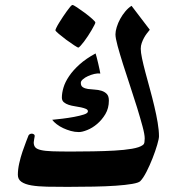

<svg xmlns="http://www.w3.org/2000/svg" viewBox="-20 -728 697 756"><path d="M606 -191.4Q606 -181.6 598.9 -157.5Q591.8 -133.3 580.8 -105.2Q569.8 -77.1 556.9 -51.8Q543.9 -26.4 532.2 -14.6Q525.9 -8.3 500.5 -3.9Q475.1 0.5 436.3 3.2Q397.5 5.9 348.6 6.8Q299.8 7.8 246.1 7.8Q201.7 7.8 165.5 7.1Q129.4 6.3 103.8 2Q78.1 -2.4 64.2 -12.2Q50.3 -22 50.3 -39.6Q50.3 -61 55.7 -85Q61 -108.9 68.6 -131.1Q76.2 -153.3 82.8 -170.4Q89.4 -187.5 92.3 -194.8Q93.8 -197.3 96.9 -199.5Q100.1 -201.7 105.5 -201.7Q108.9 -201.7 112.8 -199.5Q116.7 -197.3 116.7 -192.9Q116.7 -191.4 116 -188.2Q115.2 -185.1 114.7 -180.9Q114.3 -176.8 113.5 -172.9Q112.8 -168.9 112.8 -167Q112.8 -155.3 118.7 -148.2Q124.5 -141.1 140.9 -137.2Q157.2 -133.3 186 -132.3Q214.8 -131.3 261.2 -131.3Q301.8 -131.3 346.2 -132.1Q390.6 -132.8 430.2 -135Q469.7 -137.2 499.8 -142.3Q529.8 -147.5 542 -156.7Q547.9 -160.6 548.8 -168.7Q549.8 -176.8 549.8 -183.1Q549.8 -198.7 541 -231.2Q532.2 -263.7 519.8 -304.2Q507.3 -344.7 492.2 -389.9Q477.1 -435.1 464.4 -475.3Q451.7 -515.6 443.1 -547.1Q434.6 -578.6 434.6 -592.8Q434.6 -605 439.7 -621.6Q444.8 -638.2 453.4 -653.8Q461.9 -669.4 473.6 -683.3Q485.4 -697.3 498 -705.1L569.8 -610.8Q564.5 -604.5 558.3 -596.4Q552.2 -588.4 547.1 -579.1Q542 -569.8 538.1 -558.8Q534.2 -547.9 534.2 -536.1Q534.2 -522 539.3 -497.8Q544.4 -473.6 552.5 -443.1Q560.5 -412.6 570.1 -378.2Q579.6 -343.8 587.6 -309.8Q595.7 -275.9 600.8 -245.4Q606 -214.8 606 -191.4ZM408.7 -332Q408.7 -301.8 395 -278.8Q381.3 -255.9 362.5 -240Q343.8 -224.1 323.7 -216.1Q303.7 -208 290.5 -208Q274.4 -208 258.8 -212.4Q243.2 -216.8 229 -223.4Q214.8 -230 203.4 -238.8Q191.9 -247.6 185.5 -256.3Q201.7 -257.8 225.8 -260.7Q250 -263.7 272.2 -267.8Q294.4 -272 310.3 -277.1Q326.2 -282.2 326.2 -289.6Q326.2 -295.9 318.4 -299.3Q310.5 -302.7 299.3 -305.2Q288.1 -307.6 274.9 -309.6Q261.7 -311.5 250.5 -315.2Q239.3 -318.8 231.4 -325.4Q223.6 -332 223.6 -343.8Q223.6 -361.8 230 -383.3Q236.3 -404.8 252 -428Q267.6 -451.2 293 -474.1Q318.4 -497.1 356.4 -517.6Q357.9 -514.2 360.6 -502.7Q363.3 -491.2 366.7 -478Q370.1 -464.8 372.3 -452.9Q374.5 -440.9 375 -438.5Q364.3 -439.9 351.1 -436.8Q337.9 -433.6 326.2 -428.2Q314.5 -422.9 306.4 -415.8Q298.3 -408.7 298.3 -402.3Q297.9 -390.1 305.9 -384.8Q314 -379.4 326.2 -377.7Q338.4 -376 352.8 -375.2Q367.2 -374.5 379.6 -370.6Q392.1 -366.7 400.4 -358.2Q408.7 -349.6 408.7 -332ZM355.5 -639.2Q355.5 -636.7 351.3 -628.7Q347.2 -620.6 340.8 -609.6Q334.5 -598.6 326.4 -586.4Q318.4 -574.2 310.8 -564.2Q303.2 -554.2 296.9 -547.4Q290.5 -540.5 288.1 -540.5Q286.1 -540.5 271.5 -550Q256.8 -559.6 240.7 -571.5Q224.6 -583.5 211.4 -594.7Q198.2 -606 198.2 -608.9Q198.2 -611.3 202.4 -619.9Q206.5 -628.4 213.4 -639.4Q220.2 -650.4 228.3 -662.6Q236.3 -674.8 243.7 -684.8Q251 -694.8 256.8 -701.7Q262.7 -708.5 265.1 -708.5Q269 -708.5 283.7 -698.7Q298.3 -689 314.5 -677Q330.6 -665 343 -653.8Q355.5 -642.6 355.5 -639.2Z"/></svg>

Font: Accordance
Style: Bold
Weight: 700
Version: Version 1.2 (build January 31, 2020) Miklal Software Solutio